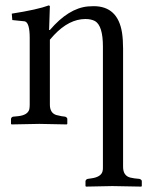

<svg xmlns="http://www.w3.org/2000/svg" viewBox="-20 -462 563 716"><path d="M166 -439 163.1 -350.1H166Q235.4 -431.2 307.6 -438Q318.4 -439 329.1 -439Q419.4 -439 435.1 -339.8Q439 -314 439 -280.8V160.2Q439 193.4 465.8 200.2Q473.1 202.1 481 203.1L500 205.1Q507.8 207.5 508.8 212.9V231.9L506.8 233.9Q505.9 233.9 398.9 231.9L300.8 233.9L298.8 231.9V212.9Q300.8 206.5 307.1 205.1L320.8 203.1Q356.4 198.2 362.3 177.2Q364.3 169.4 363.8 160.2V-288.1Q363.8 -365.7 334.5 -383.3Q319.8 -391.1 298.8 -391.1Q237.8 -391.1 181.6 -331.5Q173.3 -322.8 166 -314V-71.8Q166 -41 189.5 -33.2Q197.8 -30.8 209 -28.8L223.1 -26.9Q230.5 -23.9 231 -19V0L229 2Q228 2 127 0L22.9 2L21 0V-19Q22.9 -25.9 28.8 -26.9L47.9 -28.8Q83.5 -32.7 89.4 -54.7Q90.8 -62.5 90.8 -71.8V-320.8Q90.8 -377 72.8 -382.3Q70.3 -382.8 68.8 -382.8L25.9 -387.2L23.9 -411.1Q120.6 -426.3 162.1 -441.9Q165.5 -440.4 166 -439Z"/></svg>

Font: Linux Biolinum Capitals O
Style: Small Caps
Weight: 400
Designer: Philipp H. Poll
Foundry: Philipp H. Poll
Version: Version 1.0.4